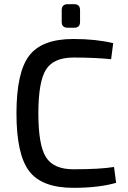

<svg xmlns="http://www.w3.org/2000/svg" viewBox="-20 -889 612 921"><path d="M305 -869H336Q364 -869 364 -840V-784Q364 -756 336 -756H305Q276 -756 276 -784V-840Q276 -869 305 -869ZM527 -88 537 -12Q454 12 332 12Q181 12 120 -68Q59 -148 59 -345Q59 -542 120 -622Q181 -702 332 -702Q440 -702 523 -682L513 -605Q433 -613 332 -613Q237 -613 200.5 -555Q164 -497 164 -345Q164 -193 200.5 -135Q237 -77 332 -77Q459 -77 527 -88Z"/></svg>

Font: Exo 2.0 Medium
Style: Regular
Weight: 500
Designer: Natanael Gama
Version: Version 1.001;PS 001.001;hotconv 1.0.70;makeotf.lib2.5.58329